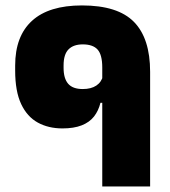

<svg xmlns="http://www.w3.org/2000/svg" viewBox="-20 -670 610 690"><path d="M519.5 -412Q519.5 -532 461.5 -591.2Q403.5 -650.5 274.5 -650.5Q155.5 -650.5 95 -595.2Q34.5 -540 34.5 -434.5V-416.5Q34.5 -342 56 -296.2Q77.5 -250.5 115.8 -229.5Q154 -208.5 204.5 -208.5Q245.5 -208.5 273.5 -219.5Q301.5 -230.5 317.8 -251.2Q334 -272 341 -300.5H356.5L350.5 -398.5Q345 -375 326.2 -362.5Q307.5 -350 277.5 -350Q241.5 -350 225 -369Q208.5 -388 208.5 -426V-435Q208.5 -474.5 226.2 -492.5Q244 -510.5 277.5 -510.5Q314 -510.5 330.8 -491.8Q347.5 -473 347.5 -427.5V0H519.5Z"/></svg>

Font: Anek Devanagari ExtraBold
Style: Regular
Weight: 800
Designer: Kailash Malviya (Devanagari) & Yesha Goshar (Latin)
Foundry: Ek Type
Version: Version 1.003